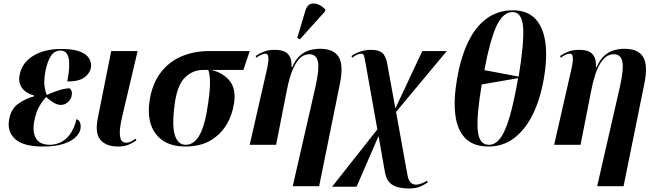

<svg xmlns="http://www.w3.org/2000/svg" viewBox="-20 -828 3728 1098"><path d="M225 10Q114 10 67 -32.5Q20 -75 32 -143Q42 -203 81.5 -232.5Q121 -262 174 -277V-282Q127 -295 105.5 -325.5Q84 -356 92 -398Q104 -467 168 -507.5Q232 -548 331 -548Q402 -548 440 -532Q478 -516 491 -491.5Q504 -467 500 -442Q494 -408 462.5 -385Q431 -362 365 -362Q382 -452 372.5 -495.5Q363 -539 326 -539Q291 -539 270.5 -507Q250 -475 239 -417Q230 -363 235 -332Q240 -301 247 -285Q282 -301 318 -312Q354 -323 379 -323Q385 -318 389 -308Q393 -298 390 -281Q386 -260 368.5 -244Q351 -228 327 -228Q308 -228 285 -242Q262 -256 244 -273Q226 -256 205.5 -221Q185 -186 175 -131Q165 -71 186.5 -35.5Q208 0 266 0Q295 0 324.5 -13Q354 -26 378.5 -57.5Q403 -89 418 -147Q434 -140 438.5 -125Q443 -110 441 -95Q438 -70 415 -46Q392 -22 345.5 -6Q299 10 225 10Z M655 10Q588 10 555 -27.5Q522 -65 539 -151L616 -536H767L677 -154Q669 -121 666 -88.5Q663 -56 670 -34Q677 -12 701 -12Q717 -12 730.5 -19.5Q744 -27 756 -35L760 -25Q740 -11 715.5 -0.5Q691 10 655 10Z M1040 10Q928 10 873 -59.5Q818 -129 835 -249Q849 -345 896 -409Q943 -473 1015.5 -504.5Q1088 -536 1175 -536H1408L1372 -428H1189Q1257 -411 1293.5 -365.5Q1330 -320 1319 -241Q1309 -171 1275 -114.5Q1241 -58 1182.5 -24Q1124 10 1040 10ZM1042 0Q1091 0 1122.5 -58Q1154 -116 1171 -242Q1182 -321 1181 -362.5Q1180 -404 1171 -428H1141Q1083 -428 1039 -386Q995 -344 980 -240Q962 -113 979.5 -56.5Q997 0 1042 0Z M1654 237 1784 -331Q1807 -434 1798 -476Q1789 -518 1749 -518Q1703 -518 1671 -464Q1639 -410 1620 -310L1559 0H1408L1503 -416Q1514 -462 1515 -484.5Q1516 -507 1511 -514Q1506 -521 1497 -521Q1489 -521 1475.5 -515.5Q1462 -510 1446 -498L1442 -508Q1466 -524 1491 -533.5Q1516 -543 1554 -543Q1578 -543 1600 -536Q1622 -529 1635.5 -507.5Q1649 -486 1647 -444H1651Q1670 -488 1696 -510.5Q1722 -533 1751.5 -541Q1781 -549 1810 -549Q1888 -549 1916.5 -503Q1945 -457 1925 -355L1805 237ZM1695 -603 1680 -611 1726 -766Q1739 -809 1773.5 -808Q1808 -807 1841 -774L1838 -762Z M2320 250Q2256 250 2223 228.5Q2190 207 2181 155L2145 -50L2019 240H1879L2138 -88L2070 -469Q2065 -498 2061.5 -509.5Q2058 -521 2045 -521Q2038 -521 2025 -516.5Q2012 -512 1994 -498L1990 -508Q2042 -543 2102 -543Q2146 -543 2166.5 -525Q2187 -507 2195 -461L2241 -208L2395 -536H2535L2245 -188L2310 172Q2316 204 2328.5 216Q2341 228 2360 228Q2373 228 2392 220.5Q2411 213 2422 205L2426 215Q2394 237 2370 243.5Q2346 250 2320 250Z M2774 10Q2688 10 2641.5 -37Q2595 -84 2584 -171Q2573 -258 2594 -379Q2615 -500 2657 -587.5Q2699 -675 2763 -722Q2827 -769 2913 -769Q2994 -769 3040 -722Q3086 -675 3098.5 -587Q3111 -499 3090 -378Q3069 -258 3025.5 -171Q2982 -84 2918.5 -37Q2855 10 2774 10ZM2946 -390Q2978 -585 2971.5 -672Q2965 -759 2911 -759Q2856 -759 2819 -678.5Q2782 -598 2750 -427ZM2776 0Q2813 0 2841.5 -38Q2870 -76 2894.5 -160Q2919 -244 2943 -381L2735 -345Q2705 -168 2712 -84Q2719 0 2776 0Z M3395 237 3525 -331Q3548 -434 3539 -476Q3530 -518 3490 -518Q3444 -518 3412 -464Q3380 -410 3361 -310L3300 0H3149L3244 -416Q3255 -462 3256 -484.5Q3257 -507 3252 -514Q3247 -521 3238 -521Q3230 -521 3216.5 -515.5Q3203 -510 3187 -498L3183 -508Q3207 -524 3232 -533.5Q3257 -543 3295 -543Q3319 -543 3341 -536Q3363 -529 3376.5 -507.5Q3390 -486 3388 -444H3392Q3411 -488 3437 -510.5Q3463 -533 3492.5 -541Q3522 -549 3551 -549Q3629 -549 3657.5 -503Q3686 -457 3666 -355L3546 237Z"/></svg>

Font: Noto Serif Display SemiCondensed
Style: Bold Italic
Weight: 700
Width: 4
Italic angle: -12°
Designer: Monotype Design Team
Foundry: Monotype Imaging Inc.
Version: Version 2.009